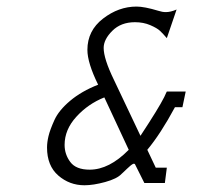

<svg xmlns="http://www.w3.org/2000/svg" viewBox="-20 -549 626 576"><path d="M480.5 -274.4H537.1L527.3 -227.5H504.9Q461.9 -147.5 421.9 -99.6L447.3 -45.9H480.5L474.6 0H413.1L384.8 -56.6Q382.8 -58.6 379.9 -57.6Q377 -56.6 371.1 -51.8Q365.2 -46.9 360.8 -42.5Q356.4 -38.1 351.1 -33.2Q345.7 -28.3 344.7 -27.3Q331.1 -12.7 295.4 -2.9Q259.8 6.8 233.4 6.8Q188.5 6.8 154.8 -22.5Q121.1 -51.8 121.1 -106.4Q121.1 -122.1 125.5 -140.6Q129.9 -159.2 143.1 -188.5Q156.2 -217.8 190.4 -246.6Q224.6 -275.4 274.4 -294.9Q242.2 -360.4 242.2 -399.4Q242.2 -457 289.1 -493.2Q335.9 -529.3 389.6 -529.3Q413.1 -529.3 455.1 -516.6Q466.8 -512.7 477.5 -512.7Q492.2 -512.7 509.8 -520.5L480.5 -434.6Q468.8 -448.2 460 -456.5Q451.2 -464.8 430.7 -473.6Q410.2 -482.4 384.8 -482.4Q342.8 -482.4 316.9 -456.5Q291 -430.7 291 -405.3Q291 -373 321.3 -310.5L401.4 -141.6Q456.1 -224.6 472.7 -257.8L478.5 -270.5Q480.5 -273.4 480.5 -274.4ZM366.2 -99.6 293 -256.8Q244.1 -237.3 209 -198.7Q173.8 -160.2 173.8 -114.3Q173.8 -85.9 190.9 -63Q208 -40 249 -40Q307.6 -40 366.2 -99.6Z"/></svg>

Font: Thabit-Oblique
Style: Oblique
Weight: 500
Designer: Regenerated by Nadim Shaikli
Foundry: MAK Alagha
Version: 0.01